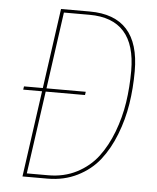

<svg xmlns="http://www.w3.org/2000/svg" viewBox="-50 -724 627 768"><g transform="rotate(5 263.0 -340.5)"><path d="M279.3 -680.7Q479.5 -680.7 479.5 -458.5Q479.5 -390.1 469.5 -326.4Q459.5 -262.7 436 -202.6Q412.6 -142.6 377.7 -98.1Q342.8 -53.7 289.1 -26.9Q235.4 0 168.9 0H68.8L117.2 -346.2H41.5L43.5 -359.4H119.1L164.1 -680.7ZM170.9 -13.7Q234.4 -13.7 285.4 -40Q336.4 -66.4 369.4 -109.9Q402.3 -153.3 424.6 -211.9Q446.8 -270.5 456.1 -331.8Q465.3 -393.1 465.3 -458.5Q465.3 -667.5 279.3 -667.5H176.8L133.8 -359.4H291.5L289.6 -346.2H131.8L85 -13.7Z"/></g></svg>

Font: Fira Sans Compressed Hair
Style: Italic
Weight: 100
Width: 3
Italic angle: -8°
Designer: Carrois Corporate & Edenspiekermann AG
Foundry: Carrois Corporate GbR & Edenspiekermann AG
Version: Version 4.203;PS 004.203;hotconv 1.0.88;makeotf.lib2.5.64775